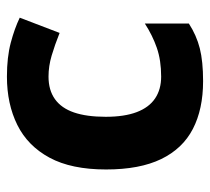

<svg xmlns="http://www.w3.org/2000/svg" viewBox="-46 -550 606 554"><g transform="rotate(-90 257.0 -273.0)"><path d="M300 10Q219 10 162 -19.5Q105 -49 75 -111Q45 -173 45 -270Q45 -370 79 -433Q113 -496 173.5 -526Q234 -556 313 -556Q369 -556 410.5 -545Q452 -534 483 -519L439 -404Q404 -418 373.5 -427Q343 -436 313 -436Q274 -436 248 -417.5Q222 -399 209.5 -362.5Q197 -326 197 -271Q197 -217 210.5 -181.5Q224 -146 250 -128.5Q276 -111 313 -111Q360 -111 396 -123.5Q432 -136 466 -158V-31Q432 -9 394.5 0.5Q357 10 300 10Z"/></g></svg>

Font: Noto Sans Telugu
Style: Regular
Weight: 400
Designer: Jelle Bosma - Monotype Design Team
Foundry: Monotype Imaging Inc.
Version: Version 2.003